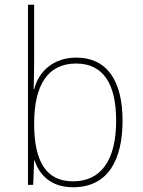

<svg xmlns="http://www.w3.org/2000/svg" viewBox="-20 -780 603 810"><path d="M288 10C437 10 497 -107 497 -271C497 -441 430 -537 302 -537C207 -537 143 -480 124 -403H122C123 -439 124 -486 124 -517V-760H98V0H120L124 -103H126C148 -37 200 10 288 10ZM288 -15C176 -15 124 -97 124 -258C124 -422 182 -512 301 -512C417 -512 470 -424 470 -271C470 -104 406 -15 288 -15Z"/></svg>

Font: Noto Sans Mono SemiCondensed Thin
Style: Regular
Weight: 100
Width: 4
Designer: Monotype Design Team
Foundry: Monotype Imaging Inc.
Version: Version 2.014